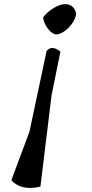

<svg xmlns="http://www.w3.org/2000/svg" viewBox="-20 -603 445 931"><path d="M349 -532Q342 -499 313.5 -469.5Q285 -440 255 -436Q234 -436 213 -463Q192 -490 189 -519Q210 -546 241 -564.5Q272 -583 295.5 -583Q319 -583 333.5 -568.5Q348 -554 349 -532ZM123 35 206 -356Q231 -386 273 -353L230 -141L176 302Q83 324 35 271Z"/></svg>

Font: Tillana Medium
Style: Regular
Weight: 500
Designer: Lipi Raval (Devanagari, Latin), Jonny Pinhorn (Latin)
Foundry: Indian Type Foundry
Version: Version 2.003;PS 1.0;hotconv 1.0.79;makeotf.lib2.5.61930; tt